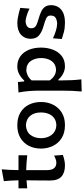

<svg xmlns="http://www.w3.org/2000/svg" viewBox="624 -1402 989 2278"><g transform="rotate(-90 1119.0 -262.5)"><path d="M296.9 13.2Q209 13.2 162.8 -29.1Q116.7 -71.3 116.7 -164.1Q116.7 -236.3 117.7 -307.1Q118.7 -377.9 119.1 -442.9L23.9 -434.1V-538.1H119.1Q117.7 -627 109.4 -711.9L249.5 -737.3Q245.1 -683.6 242.9 -638.4Q240.7 -593.3 240.2 -538.1H416V-434.1Q372.1 -439.5 327.6 -442.4Q283.2 -445.3 240.2 -446.8V-198.7Q240.2 -88.9 329.1 -88.9Q345.2 -88.9 368.9 -96.4Q392.6 -104 412.1 -116.2L420.4 -12.2Q401.9 -4.4 366.5 4.4Q331.1 13.2 296.9 13.2Z M774.4 13.2Q681.2 13.2 619.1 -26.6Q557.1 -66.4 526.4 -131.3Q495.6 -196.3 495.6 -271.5Q495.6 -352.1 528.3 -415.5Q561 -479 622.8 -515.6Q684.6 -552.2 772 -552.2Q862.3 -552.2 923.8 -515.1Q985.4 -478 1016.8 -414.3Q1048.3 -350.6 1048.3 -271.5Q1048.3 -190.9 1015.6 -126.5Q982.9 -62 921.6 -24.4Q860.4 13.2 774.4 13.2ZM773.9 -88.9Q825.2 -90.8 858.6 -116Q892.1 -141.1 908.2 -182.1Q924.3 -223.1 924.3 -271.5Q924.3 -350.1 885.3 -397.9Q846.2 -445.8 773.9 -450.2Q697.3 -446.8 658.2 -396.7Q619.1 -346.7 619.1 -271.5Q619.1 -224.1 636.2 -183.1Q653.3 -142.1 687.7 -116.5Q722.2 -90.8 773.9 -88.9Z M1172.9 211.9Q1178.2 153.3 1180.7 95.9Q1183.1 38.6 1183.1 -27.8V-289.1Q1183.1 -349.6 1178.2 -412.4Q1173.3 -475.1 1161.1 -538.1L1285.2 -544.9L1292.5 -470.7H1303.7Q1334.5 -504.9 1376.5 -528.6Q1418.5 -552.2 1468.8 -552.2Q1541.5 -552.2 1591.8 -515.1Q1642.1 -478 1668 -414.3Q1693.8 -350.6 1693.8 -270.5Q1693.8 -195.3 1669.4 -130.6Q1645 -65.9 1595.7 -26.4Q1546.4 13.2 1470.7 13.2Q1430.7 13.2 1389.6 -6.3Q1348.6 -25.9 1314 -64.9H1304.7V-22Q1304.7 40 1307.4 94.5Q1310.1 148.9 1316.9 207.5ZM1428.7 -92.8Q1478 -94.2 1509 -119.1Q1540 -144 1554.9 -183.8Q1569.8 -223.6 1569.8 -269.5Q1569.8 -341.8 1534.7 -392.3Q1499.5 -442.9 1427.2 -445.3Q1396 -444.8 1363.3 -429Q1330.6 -413.1 1304.7 -382.3V-168Q1355 -95.2 1428.7 -92.8Z M1987.3 13.2Q1925.3 13.2 1876.7 0Q1828.1 -13.2 1795.4 -23.9L1804.2 -129.4Q1848.6 -107.9 1895.8 -93.8Q1942.9 -79.6 1980 -79.6Q2018.1 -81.1 2046.1 -96.9Q2074.2 -112.8 2074.2 -158.7Q2074.2 -190.9 2046.1 -206.3Q2018.1 -221.7 1946.3 -241.7Q1878.4 -260.7 1838.4 -294.9Q1798.3 -329.1 1798.3 -394Q1798.3 -465.3 1846.9 -508.5Q1895.5 -551.8 1983.4 -551.8Q2013.7 -551.8 2047.6 -545.7Q2081.5 -539.6 2112.8 -531.5Q2144 -523.4 2165 -517.1L2156.2 -407.7Q2106.9 -431.2 2066.4 -442.6Q2025.9 -454.1 2005.9 -454.1Q1989.3 -453.1 1970 -447.8Q1950.7 -442.4 1937 -427.5Q1923.3 -412.6 1923.3 -383.8Q1923.3 -352.5 1946.3 -335.2Q1969.2 -317.9 2026.9 -302.2Q2083 -286.6 2120.8 -268.6Q2158.7 -250.5 2178 -222.9Q2197.3 -195.3 2197.3 -150.9Q2197.3 -105 2175.5 -67.6Q2153.8 -30.3 2107.7 -8.5Q2061.5 13.2 1987.3 13.2Z"/></g></svg>

Font: Pinar DS1 SemiBold
Style: Regular
Weight: 600
Designer: Amin Abedi
Version: Version 3.000